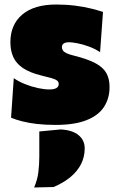

<svg xmlns="http://www.w3.org/2000/svg" viewBox="-20 -537 518 850"><path d="M226 16Q180.5 16 143.8 11.8Q107 7.5 78.5 0.2Q50 -7 29 -16L41 -191Q62.5 -176 90.5 -164.8Q118.5 -153.5 147.2 -147.2Q176 -141 200 -141Q213 -141 222 -143.8Q231 -146.5 235.5 -151.8Q240 -157 240 -165Q240 -174.5 232.8 -180.2Q225.5 -186 208.5 -191Q191.5 -196 162 -203Q111.5 -215.5 81.8 -235.5Q52 -255.5 39 -284Q26 -312.5 26 -350Q26 -428 78.5 -472.5Q131 -517 229 -517Q273.5 -517 312.5 -512Q351.5 -507 383 -499.2Q414.5 -491.5 436 -484L423 -306Q400 -321.5 373 -331.2Q346 -341 322.2 -345.5Q298.5 -350 285 -350Q275 -350 268 -347.5Q261 -345 257.5 -340.2Q254 -335.5 254 -329Q254 -320.5 258.5 -313.8Q263 -307 275 -301.2Q287 -295.5 310 -290Q369.5 -275 403.2 -256.8Q437 -238.5 451 -213.2Q465 -188 465 -152Q465 -101.5 440.5 -63.8Q416 -26 363.2 -5Q310.5 16 226 16ZM131 293Q145.5 260 149.8 225.5Q154 191 154 156Q154 128 154 100.2Q154 72.5 154 45L249 36Q301 39 328 61.5Q355 84 355 120Q355 157.5 338.8 189.5Q322.5 221.5 291.8 247Q261 272.5 217 291Z"/></svg>

Font: Commissioner Thin Black
Style: Regular
Weight: 900
Version: Version 1.000